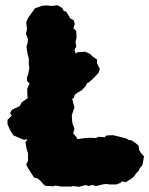

<svg xmlns="http://www.w3.org/2000/svg" viewBox="-20 -701 575 740"><path d="M73 -162 48 -172 31 -180 21 -196 17 -204 9 -222V-239L25 -255L19 -265L26 -278L56 -292L64 -307L87 -323V-326L86 -327L85 -348V-359L94 -379L84 -389V-402L89 -417L93 -439L91 -453V-476L87 -490L84 -507L82 -522L86 -534L88 -550L80 -571L84 -588L81 -615L87 -630L104 -654L115 -669L143 -679L161 -680L181 -678L201 -681L219 -671L225 -660L236 -655L242 -645L250 -631L265 -622L268 -608L263 -592L274 -582L275 -555L271 -540L274 -522L267 -508L272 -495L271 -493L279 -500H292L307 -502L326 -494L337 -483L354 -472V-457L365 -435L359 -419L343 -402L322 -383L315 -380L310 -369L295 -353L281 -345L268 -336L265 -323L259 -322V-318L262 -305L267 -286L263 -276L257 -257V-248L259 -226L267 -205L262 -187L275 -172L277 -165L310 -169L329 -170L348 -169L362 -174L383 -172L391 -179L416 -180L437 -175L452 -171L468 -167L475 -162L487 -160L502 -150L514 -140L516 -124L522 -113L535 -98L529 -65L519 -53L514 -42L505 -33L495 -19L487 -13L465 1L450 -2L444 4L428 10H405L387 8L375 10L350 16L336 12L320 16L312 12L292 17L285 19L262 16L255 18H217L194 14L186 17L154 15L147 9L137 -3L125 -13L111 -17L102 -31L88 -53L81 -67L88 -81V-110L83 -125L78 -152L86 -165Z"/></svg>

Font: Winky Rough ExtraBold
Style: Regular
Weight: 800
Designer: Simon Atzbach
Foundry: typofactur
Version: Version 1.206; ttfautohint (v1.8.4.7-5d5b)